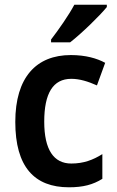

<svg xmlns="http://www.w3.org/2000/svg" viewBox="-20 -786 496 816"><path d="M434 -756V-766H296C272 -721 230 -661 197 -618V-606H278C326 -643 404 -719 434 -756ZM273 10C333 10 375 -1 415 -26V-131C375 -106 335 -91 283 -91C208 -91 168 -150 168 -269C168 -389 205 -451 283 -451C318 -451 354 -440 392 -423L427 -519C392 -538 344 -552 281 -552C134 -552 45 -457 45 -268C45 -77 126 10 273 10Z"/></svg>

Font: Noto Sans Gurmukhi SemiCondensed SemiBold
Style: Regular
Weight: 600
Width: 4
Designer: Jelle Bosma - Monotype Design Team
Foundry: Monotype Imaging Inc.
Version: Version 2.004